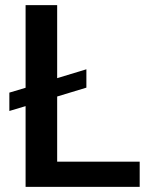

<svg xmlns="http://www.w3.org/2000/svg" viewBox="-20 -731 589 751"><path d="M203.6 -425.3V-710.9H80.1V-387.7L16.6 -368.7V-296.9L80.1 -315.9V0H526.4V-98.6H203.6V-353.5L317.9 -388.2V-460Z"/></svg>

Font: FAU Chimera Medium
Style: Regular
Weight: 500
Version: Version 1.002;hotconv 1.0.117;makeotfexe 2.5.65602